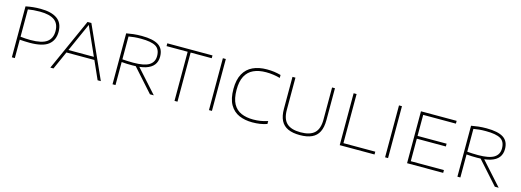

<svg xmlns="http://www.w3.org/2000/svg" viewBox="-5 -1361 5765 2126"><g transform="rotate(15 2877.0 -297.5)"><path d="M109 0V-584Q154 -593 193.2 -597Q232.5 -601 279 -601Q403 -601 469.5 -554Q536 -507 536 -405Q536 -309 470.5 -257.5Q405 -206 257 -206Q227 -206 198.2 -207.5Q169.5 -209 143 -211V0ZM257 -238Q389 -238 445 -279.8Q501 -321.5 501 -404Q501 -490.5 445.2 -529.8Q389.5 -569 279 -569Q239.5 -569 206.2 -566.2Q173 -563.5 143 -558V-245Q170 -242 197 -240Q224 -238 257 -238Z M550 0 817 -595H861L1129 0H1092L834 -578H844L586 0ZM669 -208 679 -240H1000L1009 -208Z M1263 0V-584Q1299 -591 1343 -596Q1387 -601 1438 -601Q1568.5 -601 1630.8 -561Q1693 -521 1693 -431Q1693 -374 1663.2 -335.8Q1633.5 -297.5 1572.8 -278.2Q1512 -259 1419 -259Q1384 -259 1356.2 -260Q1328.5 -261 1297 -264V0ZM1692 0 1438 -284H1481L1736 0ZM1420 -290Q1548.5 -290 1603.8 -325Q1659 -360 1659 -429Q1659 -508 1606.8 -538.5Q1554.5 -569 1438 -569Q1392.5 -569 1360.5 -565.8Q1328.5 -562.5 1297 -557V-295Q1331 -293 1355.2 -291.5Q1379.5 -290 1420 -290Z M1973.5 0V-563H1731.5V-595H2249.5V-563H2007.5V0Z M2368.5 0V-595H2402.5V0Z M2865.5 7Q2780 7 2713.2 -22Q2646.5 -51 2608 -117.8Q2569.5 -184.5 2569.5 -297Q2569.5 -403.5 2607 -471Q2644.5 -538.5 2712.8 -570.2Q2781 -602 2873.5 -602Q2918.5 -602 2956.5 -596.8Q2994.5 -591.5 3033.5 -581V-547Q2995.5 -557.5 2955 -563.2Q2914.5 -569 2872.5 -569Q2788.5 -569 2728.8 -541.2Q2669 -513.5 2637.2 -453.8Q2605.5 -394 2605.5 -298Q2605.5 -195.5 2638.2 -136Q2671 -76.5 2729.8 -51.2Q2788.5 -26 2866.5 -26Q2909.5 -26 2948 -32Q2986.5 -38 3033.5 -53V-19Q2994 -5.5 2953 0.8Q2912 7 2865.5 7Z M3410.5 7Q3328 7 3273.8 -17.8Q3219.5 -42.5 3193 -94.8Q3166.5 -147 3166.5 -230V-595H3200.5V-226Q3200.5 -120.5 3252 -72.8Q3303.5 -25 3410.5 -25Q3518.5 -25 3569.5 -72.8Q3620.5 -120.5 3620.5 -226V-595H3653.5V-230Q3653.5 -147 3627.2 -94.8Q3601 -42.5 3547 -17.8Q3493 7 3410.5 7Z M3867.5 0V-595H3901.5V-32H4266.5V0Z M4387.5 0V-595H4421.5V0Z M4639.5 0V-595H5048.5V-563H4673.5V-32H5053.5V0ZM4658.5 -290V-322H5006.5V-290Z M5216.5 0V-584Q5252.5 -591 5296.5 -596Q5340.5 -601 5391.5 -601Q5522 -601 5584.2 -561Q5646.5 -521 5646.5 -431Q5646.5 -374 5616.8 -335.8Q5587 -297.5 5526.2 -278.2Q5465.5 -259 5372.5 -259Q5337.5 -259 5309.8 -260Q5282 -261 5250.5 -264V0ZM5645.5 0 5391.5 -284H5434.5L5689.5 0ZM5373.5 -290Q5502 -290 5557.2 -325Q5612.5 -360 5612.5 -429Q5612.5 -508 5560.2 -538.5Q5508 -569 5391.5 -569Q5346 -569 5314 -565.8Q5282 -562.5 5250.5 -557V-295Q5284.5 -293 5308.8 -291.5Q5333 -290 5373.5 -290Z"/></g></svg>

Font: Encode Sans SC Expanded Thin
Style: Regular
Weight: 250
Width: 7
Designer: Multiple Designers
Foundry: Impallari Type
Version: Version 3.002